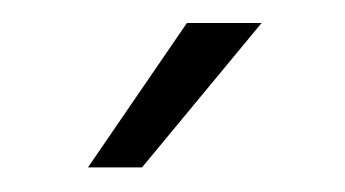

<svg xmlns="http://www.w3.org/2000/svg" viewBox="-20 -750 293 163"><path d="M54.7 -607.9 138.7 -730.5H202.1L100.6 -607.9Z"/></svg>

Font: Yantramanav Light
Style: Regular
Weight: 300
Version: Version 1.001;PS 1.0;hotconv 1.0.72;makeotf.lib2.5.5900; ttf